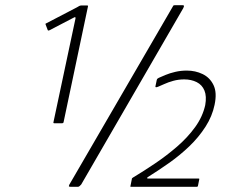

<svg xmlns="http://www.w3.org/2000/svg" viewBox="-20 -720 924 740"><path d="M252 0Q245 0 245.5 -3Q246 -6 247 -8L645 -693Q648 -699 649.5 -699.5Q651 -700 655 -700H683Q688 -700 689 -698Q690 -696 686 -688L293 -9Q290 -6 287 -3Q284 0 280 0ZM189 -245Q185 -245 186 -249L271 -649Q272 -656 266 -653L170 -603Q166 -601 164 -604L156 -625Q154 -629 158 -630L277 -692Q281 -695 285.5 -697Q290 -699 294 -699H316Q320 -699 319 -695L225 -249Q224 -246 222.5 -245.5Q221 -245 219 -245ZM486 0Q484 0 482.5 -1Q481 -2 483 -4L488 -29Q488 -32 489.5 -33.5Q491 -35 493 -36Q533 -60 577.5 -90Q622 -120 662.5 -155Q703 -190 732 -230Q761 -270 771 -315Q777 -349 768 -371Q759 -393 738 -403.5Q717 -414 690 -414Q668 -414 648 -408.5Q628 -403 613 -396Q598 -389 590 -386Q578 -381 579 -387L584 -411Q585 -415 586.5 -416.5Q588 -418 592 -420Q601 -424 617.5 -431Q634 -438 655.5 -443Q677 -448 700 -448Q733 -448 761 -434.5Q789 -421 803 -392Q817 -363 807 -316Q798 -272 772 -231.5Q746 -191 709.5 -156Q673 -121 631 -91.5Q589 -62 549 -37Q547 -35 547 -33.5Q547 -32 550 -32H745Q749 -32 748 -29L743 -4Q742 -1 741 -0.5Q740 0 738 0Z"/></svg>

Font: Glory Light
Style: Italic
Weight: 300
Italic angle: -12°
Version: Version 1.011